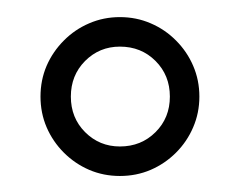

<svg xmlns="http://www.w3.org/2000/svg" viewBox="-20 -747 285 229"><path d="M28.3 -631.8Q28.3 -651.4 35.6 -668.5Q43 -685.5 56.2 -698.7Q69.3 -711.9 86.4 -719.2Q103.5 -726.6 123 -726.6Q142.6 -726.6 159.7 -719.2Q176.8 -711.9 189.9 -698.7Q203.1 -685.5 210.4 -668.5Q217.8 -651.4 217.8 -631.8Q217.8 -612.3 210.4 -595.2Q203.1 -578.1 189.9 -564.9Q176.8 -551.8 159.7 -544.4Q142.6 -537.1 123 -537.1Q103.5 -537.1 86.4 -544.4Q69.3 -551.8 56.2 -564.9Q43 -578.1 35.6 -595.2Q28.3 -612.3 28.3 -631.8ZM64.5 -631.8Q64.5 -606.4 81.5 -589.4Q98.6 -572.3 123 -572.3Q148.4 -572.3 165.5 -589.4Q182.6 -606.4 182.6 -631.8Q182.6 -657.2 165.5 -674.3Q148.4 -691.4 123 -691.4Q98.6 -691.4 81.5 -674.3Q64.5 -657.2 64.5 -631.8Z"/></svg>

Font: Uchen
Style: Regular
Weight: 400
Designer: Christopher J. Fynn
Foundry: Christopher J. Fynn for DDC
Version: Version 1.000 preliminary